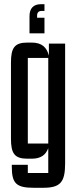

<svg xmlns="http://www.w3.org/2000/svg" viewBox="-20 -759 356 911"><path d="M191 -675H156V-685C156 -699 163 -707 177 -707H191V-739H173C139 -739 120 -719 120 -683V-601H191ZM209 62H112V23H36V32C36 111 57 132 140 132H185C267 132 289 105 289 16V-552H212V-495C202 -534 179 -557 130 -557H110C49 -557 32 -532 32 -462V-101C32 -31 49 -6 110 -6H130C174 -6 197 -24 209 -56ZM112 -484H209V-78H112Z"/></svg>

Font: Queering
Style: Regular
Weight: 400
Designer: Adam Naccarato
Foundry: adamnac
Version: Version 2.000;hotconv 1.0.109;makeotfexe 2.5.65596